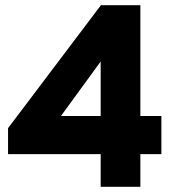

<svg xmlns="http://www.w3.org/2000/svg" viewBox="-20 -720 697 740"><path d="M368 0V-126H11V-226L369 -700H521V-273H602V-126H521V0ZM368 -273V-483L215 -273Z"/></svg>

Font: Overpass Heavy
Style: Regular
Weight: 900
Designer: Delve Withrington, Thomas Jockin
Foundry: Delve Fonts
Version: Version 3.000;DELV;Overpass